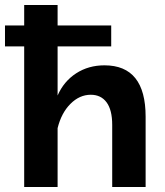

<svg xmlns="http://www.w3.org/2000/svg" viewBox="-34 -750 662 770"><path d="M416 0V-249Q416 -309 393.5 -339.5Q371 -370 330 -370Q285 -370 248.5 -333.5Q212 -297 197 -236V0H63V-564H-14V-648H63V-730H197V-648H412V-564H197V-367Q222 -424 271.5 -456Q321 -488 385 -488Q550 -488 550 -282V0Z"/></svg>

Font: Raleway
Style: Bold
Weight: 700
Designer: Matt McInerney, Pablo Impallari, Rodrigo Fuenzalida
Foundry: Matt McInerney, Pablo Impallari, Rodrigo Fuenzalida
Version: Version 3.000